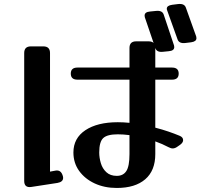

<svg xmlns="http://www.w3.org/2000/svg" viewBox="-20 -904 994 952"><path d="M953 -722.7Q954 -719.8 954 -714.7Q954 -698 928 -694.4L899 -690.8Q867 -687.1 860 -709.7L809 -852Q808 -854.2 807.5 -856.3Q807 -858.5 807 -860.7Q807 -876.7 834 -880.3L863 -883.9Q895 -887.6 902 -865ZM843 -678.4Q844 -675.5 844 -670.4Q844 -652.3 817 -650.1L788 -647.2Q757 -643.6 750 -666.1L698 -818.6Q697 -821.5 697 -826.6Q697 -844.7 724 -846.9L753 -849.8Q785 -853.4 792 -830.9ZM870 -231Q888 -224 888 -209Q888 -197 873 -186L860 -177Q848 -168 836 -168Q831 -168 825.5 -170Q820 -172 814 -175Q786 -190 750 -203V-140Q750 -58 700 -15Q650 28 559 28Q498 28 449.5 5.5Q401 -17 372.5 -56.5Q344 -96 344 -148Q344 -219 403.5 -258.5Q463 -298 564 -298Q591 -298 622 -295V-509H364Q331 -509 331 -539Q331 -569 364 -569H622V-666Q622 -699 655 -699H717Q750 -699 750 -666V-569H833Q866 -569 866 -539Q866 -509 833 -509H750V-271Q785 -262 815.5 -251.5Q846 -241 870 -231ZM255 -58Q282 -63 291 -33Q292 -30 292.5 -27.5Q293 -25 293 -22Q293 -2 265 3L135 23Q100 28 100 -7V-641Q100 -674 133 -674H195Q228 -674 228 -641V-53ZM472 -148Q472 -122 480 -95Q488 -68 507.5 -50Q527 -32 559 -32Q591 -32 606.5 -56Q622 -80 622 -140V-234Q591 -238 564 -238Q512 -238 492 -219.5Q472 -201 472 -148Z"/></svg>

Font: Yusei Magic
Style: Regular
Weight: 400
Designer: Tanukizamurai
Foundry: Yusei Magic Project
Version: Version 1.200